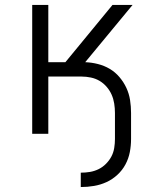

<svg xmlns="http://www.w3.org/2000/svg" viewBox="-20 -540 640 775"><path d="M306 215V157Q325 157 343 154Q361 151 377.5 143Q394 135 407.5 121.5Q421 108 429.5 92Q438 76 441 57.5Q444 39 444 21V-84Q444 -103 441 -122Q438 -141 430.5 -158Q423 -175 410.5 -189.5Q398 -204 382 -213.5Q366 -223 347 -227Q328 -231 309 -231H175V0H110V-520H175V-289H244L434 -520H515L324 -289Q350 -288 375.5 -281.5Q401 -275 423 -262Q445 -249 462 -229Q479 -209 490 -185.5Q501 -162 505 -136Q509 -110 509 -84V21Q509 48 504 74Q499 100 486.5 123.5Q474 147 454 165.5Q434 184 410 195Q386 206 359.5 210.5Q333 215 306 215Z"/></svg>

Font: Iosevka Aile Light
Style: Regular
Weight: 300
Designer: Belleve Invis
Foundry: Belleve Invis
Version: Version 27.3.5; ttfautohint (v1.8.4)